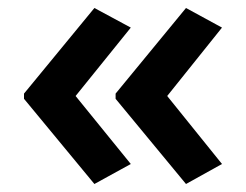

<svg xmlns="http://www.w3.org/2000/svg" viewBox="-20 -510 615 480"><path d="M40 -276 216 -490 307 -441 169 -270 307 -100 216 -50 40 -263ZM269 -276 445 -490 535 -441 398 -270 535 -100 445 -50 269 -263Z"/></svg>

Font: Noto Sans Armenian SemiBold
Style: Regular
Weight: 600
Designer: Monotype Design Team
Foundry: Monotype Imaging Inc.
Version: Version 2.007